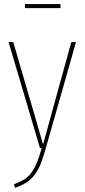

<svg xmlns="http://www.w3.org/2000/svg" viewBox="-20 -725 414 940"><path d="M275.9 -685.1H102.1V-705.1H275.9ZM352.1 -519 204.1 1Q190.9 47.4 179.7 75.9Q168.5 104.5 151.1 128.7Q133.8 152.8 110.8 167.7Q87.9 182.6 53.2 194.8L48.8 176.8Q81.1 165 101.8 151.4Q122.6 137.7 137.7 114.7Q152.8 91.8 162.1 67.6Q171.4 43.5 184.1 0H175.8L22 -519H44.9L190.9 -18.1L329.1 -519Z"/></svg>

Font: Fira Sans Compressed Thin
Style: Regular
Weight: 100
Width: 1
Designer: Carrois Corporate & Edenspiekermann AG
Foundry: Carrois Corporate GbR & Edenspiekermann AG
Version: Version 4.203;PS 004.203;hotconv 1.0.88;makeotf.lib2.5.64775